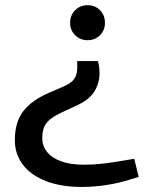

<svg xmlns="http://www.w3.org/2000/svg" viewBox="-20 -605 586 759"><path d="M367 -363.7Q370.7 -350.5 372.1 -338.6Q373.5 -326.8 373.5 -315.9Q373.5 -277 353.6 -244.3Q333.8 -211.7 287.5 -190.1L224.4 -160.7Q193.2 -146 176.6 -131.9Q160 -117.7 153.6 -100.5Q147.1 -83.3 147.1 -57.8Q147.1 -28.2 165.9 -4.6Q184.7 19.1 221.4 32.6Q258.1 46.1 312.4 46.1Q349.1 46.1 386.7 41.8Q424.2 37.5 464.6 30.4L510.7 22.7L528.2 94.3L498.7 103.3Q451.3 118.7 400.8 126.4Q350.2 134 303.9 134Q220.9 134 161.4 110.8Q101.8 87.5 70.3 45.8Q38.7 4.1 38.7 -50.5Q38.7 -122.8 72.5 -166.1Q106.3 -209.3 174.1 -238.4L232.1 -263.5Q261.5 -276.2 273.4 -292.9Q285.3 -309.5 285.3 -338.4V-363.7ZM326.2 -584.5Q355.6 -584.5 375.2 -564.9Q394.9 -545.3 394.9 -514.4Q394.9 -485.4 375.2 -465.7Q355.6 -446.1 326.2 -446.1Q297.2 -446.1 277.2 -465.7Q257.2 -485.4 257.2 -514.4Q257.2 -545.3 277.2 -564.9Q297.2 -584.5 326.2 -584.5Z"/></svg>

Font: REM Medium
Style: Regular
Weight: 500
Designer: Octavio Pardo
Foundry: Ashler Design
Version: Version 1.005;gftools[0.9.28]